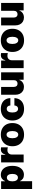

<svg xmlns="http://www.w3.org/2000/svg" viewBox="1852 -2428 776 4519"><g transform="rotate(-90 2239.5 -169.0)"><path d="M49.8 -530.3H232.4V-438.5H237.3Q253.9 -481.4 292 -509.3Q330.1 -537.1 386.7 -537.1Q442.4 -537.1 489.7 -507.8Q537.1 -478.5 565.9 -417.2Q594.7 -356 594.7 -264.6Q594.7 -176.8 566.7 -115.5Q538.6 -54.2 491 -23.7Q443.4 6.8 384.8 6.8Q330.1 6.8 292.2 -19Q254.4 -44.9 237.3 -86.9H234.4V199.2H49.8ZM318.4 -134.8Q359.4 -134.8 382.3 -169.7Q405.3 -204.6 405.3 -265.6Q405.3 -325.7 382.3 -360.1Q359.4 -394.5 318.4 -394.5Q276.9 -394.5 253.7 -360.4Q230.5 -326.2 230.5 -265.6Q230.5 -205.1 253.7 -169.9Q276.9 -134.8 318.4 -134.8Z M676.8 -530.3H855.5V-430.7H861.3Q875.5 -484.4 906.7 -510.7Q938 -537.1 982.4 -537.1Q1008.3 -537.1 1030.3 -531.2V-372.1Q1017.6 -377 997.6 -379.4Q977.5 -381.8 960.9 -381.8Q932.1 -381.8 909.7 -368.9Q887.2 -356 874.3 -332.8Q861.3 -309.6 861.3 -279.3V0H676.8Z M1056.6 -263.7Q1056.6 -345.2 1089.6 -407Q1122.6 -468.8 1184.3 -502.9Q1246.1 -537.1 1330.1 -537.1Q1414.1 -537.1 1475.6 -502.9Q1537.1 -468.8 1569.8 -407Q1602.5 -345.2 1602.5 -263.7Q1602.5 -182.1 1569.8 -120.4Q1537.1 -58.6 1475.6 -24.4Q1414.1 9.8 1330.1 9.8Q1246.1 9.8 1184.3 -24.4Q1122.6 -58.6 1089.6 -120.4Q1056.6 -182.1 1056.6 -263.7ZM1414.1 -264.6Q1414.1 -328.6 1391.8 -365.5Q1369.6 -402.3 1331.1 -402.3Q1291 -402.3 1268.1 -365.5Q1245.1 -328.6 1245.1 -264.6Q1245.1 -201.2 1268.1 -164.1Q1291 -127 1331.1 -127Q1369.6 -127 1391.8 -164.1Q1414.1 -201.2 1414.1 -264.6Z M1662.1 -263.7Q1662.1 -345.2 1695.1 -407Q1728 -468.8 1789.8 -502.9Q1851.6 -537.1 1935.5 -537.1Q2011.2 -537.1 2068.1 -509.5Q2125 -481.9 2156.2 -431.2Q2187.5 -380.4 2188.5 -312.5H2016.6Q2013.2 -353.5 1992.2 -376Q1971.2 -398.4 1938.5 -398.4Q1897.9 -398.4 1874.3 -364.5Q1850.6 -330.6 1850.6 -265.6Q1850.6 -199.7 1874.3 -165.3Q1897.9 -130.9 1938.5 -130.9Q1971.2 -130.9 1992.2 -153.3Q2013.2 -175.8 2016.6 -217.8H2188.5Q2187 -148.9 2156.2 -97.4Q2125.5 -45.9 2068.8 -18.1Q2012.2 9.8 1935.5 9.8Q1851.6 9.8 1789.8 -24.4Q1728 -58.6 1695.1 -120.4Q1662.1 -182.1 1662.1 -263.7Z M2611.3 -530.3H2795.9V0H2621.1V-100.6H2615.2Q2597.7 -49.8 2554.4 -21.5Q2511.2 6.8 2452.1 6.8Q2397.9 6.8 2356.2 -18.6Q2314.5 -43.9 2291.5 -89.1Q2268.6 -134.3 2268.6 -192.4V-530.3H2453.1V-230.5Q2453.1 -189.9 2473.6 -166.7Q2494.1 -143.6 2531.2 -143.6Q2567.9 -143.6 2589.8 -167Q2611.8 -190.4 2611.3 -231.4Z M2895.5 -530.3H3074.2V-430.7H3080.1Q3094.2 -484.4 3125.5 -510.7Q3156.7 -537.1 3201.2 -537.1Q3227.1 -537.1 3249 -531.2V-372.1Q3236.3 -377 3216.3 -379.4Q3196.3 -381.8 3179.7 -381.8Q3150.9 -381.8 3128.4 -368.9Q3106 -356 3093 -332.8Q3080.1 -309.6 3080.1 -279.3V0H2895.5Z M3275.4 -263.7Q3275.4 -345.2 3308.3 -407Q3341.3 -468.8 3403.1 -502.9Q3464.8 -537.1 3548.8 -537.1Q3632.8 -537.1 3694.3 -502.9Q3755.9 -468.8 3788.6 -407Q3821.3 -345.2 3821.3 -263.7Q3821.3 -182.1 3788.6 -120.4Q3755.9 -58.6 3694.3 -24.4Q3632.8 9.8 3548.8 9.8Q3464.8 9.8 3403.1 -24.4Q3341.3 -58.6 3308.3 -120.4Q3275.4 -182.1 3275.4 -263.7ZM3632.8 -264.6Q3632.8 -328.6 3610.6 -365.5Q3588.4 -402.3 3549.8 -402.3Q3509.8 -402.3 3486.8 -365.5Q3463.9 -328.6 3463.9 -264.6Q3463.9 -201.2 3486.8 -164.1Q3509.8 -127 3549.8 -127Q3588.4 -127 3610.6 -164.1Q3632.8 -201.2 3632.8 -264.6Z M4244.1 -530.3H4428.7V0H4253.9V-100.6H4248Q4230.5 -49.8 4187.3 -21.5Q4144 6.8 4085 6.8Q4030.8 6.8 3989 -18.6Q3947.3 -43.9 3924.3 -89.1Q3901.4 -134.3 3901.4 -192.4V-530.3H4085.9V-230.5Q4085.9 -189.9 4106.4 -166.7Q4127 -143.6 4164.1 -143.6Q4200.7 -143.6 4222.7 -167Q4244.6 -190.4 4244.1 -231.4Z"/></g></svg>

Font: Pretendard GOV Black
Style: Regular
Weight: 900
Designer: Base glyphs from Inter by Rasmus Andersson; Hangeul glyphs from Noto Sans CJK(Source Han Sans) by Jang Soo-young and Kan
Foundry: Kil Hyung-jin
Version: Version 1.309